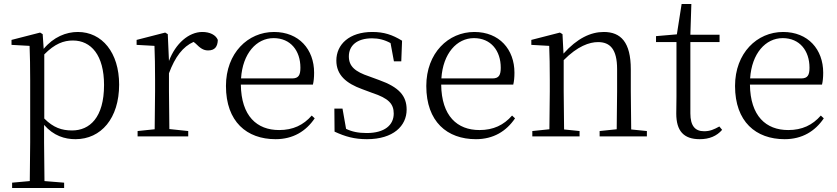

<svg xmlns="http://www.w3.org/2000/svg" viewBox="-20 -687 4213 967"><path d="M360 14C489 14 580 -91 580 -261C580 -422 494 -526 372 -526C313 -526 250 -501 200 -441L195 -515L182 -523L38 -486V-461L129 -456C131 -406 132 -351 132 -282V30L130 225L41 233V260H303V233L204 225L202 30V-58C250 -3 306 14 360 14ZM203 -413C256 -467 301 -483 347 -483C439 -483 504 -409 504 -259C504 -94 431 -30 343 -30C291 -30 249 -44 203 -90Z M831 -318C862 -401 901 -452 955 -476L965 -468C988 -445 1004 -433 1028 -433C1062 -433 1076 -452 1077 -486C1067 -511 1037 -526 999 -526C931 -526 864 -468 831 -380L825 -515L812 -523L668 -486V-461L758 -456C760 -406 761 -354 761 -285V-227L759 -36L673 -27V0H928V-27L833 -37L831 -227Z M1368 14C1456 14 1521 -26 1565 -91L1550 -105C1508 -57 1456 -32 1386 -32C1274 -32 1195 -102 1193 -261H1556C1560 -277 1562 -297 1562 -321C1562 -438 1486 -526 1360 -526C1229 -526 1118 -420 1118 -254C1118 -74 1223 14 1368 14ZM1194 -292C1202 -418 1272 -495 1358 -495C1444 -495 1493 -431 1493 -346C1493 -309 1484 -292 1451 -292Z M1828 14C1961 14 2028 -53 2028 -135C2028 -204 1990 -248 1889 -284L1840 -302C1768 -326 1737 -353 1737 -403C1737 -456 1776 -494 1854 -494C1886 -494 1916 -487 1947 -470L1964 -378H2001L2005 -482C1956 -512 1914 -526 1855 -526C1739 -526 1674 -463 1674 -382C1674 -309 1724 -267 1804 -238L1855 -219C1937 -192 1963 -164 1963 -115C1963 -57 1917 -17 1827 -17C1784 -17 1752 -24 1723 -38L1705 -140H1664L1665 -24C1719 1 1765 14 1828 14Z M2377 14C2465 14 2530 -26 2574 -91L2559 -105C2517 -57 2465 -32 2395 -32C2283 -32 2204 -102 2202 -261H2565C2569 -277 2571 -297 2571 -321C2571 -438 2495 -526 2369 -526C2238 -526 2127 -420 2127 -254C2127 -74 2232 14 2377 14ZM2203 -292C2211 -418 2281 -495 2367 -495C2453 -495 2502 -431 2502 -346C2502 -309 2493 -292 2460 -292Z M3085 0H3238V-27L3159 -35L3157 -227V-338C3157 -474 3107 -526 3021 -526C2955 -526 2887 -494 2818 -417L2813 -515L2800 -523L2656 -486V-461L2746 -456C2748 -406 2749 -353 2749 -285V-227L2747 -36L2661 -27V0H2899V-27L2821 -35L2819 -227V-384C2889 -455 2949 -475 2992 -475C3052 -475 3088 -440 3088 -339V-227L3086 -36L3000 -27V0Z M3504 14C3553 14 3590 -2 3617 -33L3603 -50C3576 -35 3556 -26 3526 -26C3481 -26 3457 -53 3457 -116V-475H3604V-512H3457L3462 -667H3413L3389 -514L3284 -505V-475H3387V-201C3387 -165 3386 -146 3386 -115C3386 -28 3423 14 3504 14Z M3932 14C4020 14 4085 -26 4129 -91L4114 -105C4072 -57 4020 -32 3950 -32C3838 -32 3759 -102 3757 -261H4120C4124 -277 4126 -297 4126 -321C4126 -438 4050 -526 3924 -526C3793 -526 3682 -420 3682 -254C3682 -74 3787 14 3932 14ZM3758 -292C3766 -418 3836 -495 3922 -495C4008 -495 4057 -431 4057 -346C4057 -309 4048 -292 4015 -292Z"/></svg>

Font: Noto Serif CJK TC Light
Style: Regular
Weight: 300
Designer: Ryoko NISHIZUKA 西塚涼子 (kana & ideographs); Frank Grießhammer (Latin, Greek & Cyrillic); Wenlong ZHANG 张文龙 (bopomofo); San
Foundry: Adobe
Version: Version 2.001;hotconv 1.1.0;makeotfexe 2.6.0